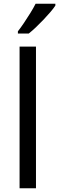

<svg xmlns="http://www.w3.org/2000/svg" viewBox="-20 -1010 317 1030"><path d="M173 0H85V-760H173ZM277 -980Q268 -966 251 -946Q234 -926 213.5 -904.5Q193 -883 172.5 -863.5Q152 -844 134 -830H76V-842Q91 -861 108.5 -887Q126 -913 143 -940.5Q160 -968 171 -990H277Z"/></svg>

Font: Noto Sans Meetei Mayek
Style: Regular
Weight: 400
Designer: Monotype Design Team and Neelakash Kshetrimayum
Foundry: Monotype Imaging Inc.
Version: Version 2.002